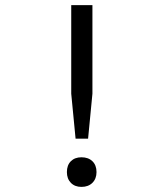

<svg xmlns="http://www.w3.org/2000/svg" viewBox="-20 -720 640 752"><path d="M259 -700H342V-353L325 -177H276L259 -353ZM242 -46Q242 -73 257.5 -88.5Q273 -104 299 -104Q326 -104 342 -88.5Q358 -73 358 -46Q358 -20 342 -4Q326 12 299 12Q273 12 257.5 -4Q242 -20 242 -46Z"/></svg>

Font: PT Mono
Style: Regular
Weight: 400
Monospace: yes
Designer: A.Korolkova, I.Chaeva
Foundry: ParaType Ltd
Version: Version 1.001W OFL